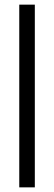

<svg xmlns="http://www.w3.org/2000/svg" viewBox="-20 -716 233 827"><path d="M130 91H63V-696H130Z"/></svg>

Font: Pavanam
Style: Regular
Weight: 400
Designer: Tharique Azeez
Foundry: Tharique Azeez
Version: Version 1.86; ttfautohint (v1.3) -l 8 -r 50 -G 200 -x 14 -D 